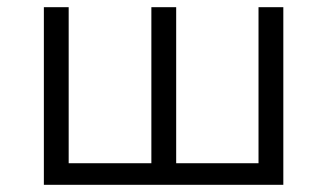

<svg xmlns="http://www.w3.org/2000/svg" viewBox="-20 -514 910 534"><path d="M102 0V-494H171V-60H401V-494H470V-60H699V-494H768V0Z"/></svg>

Font: Nunito Sans 7pt Light
Style: Regular
Weight: 300
Designer: Vernon Adams
Foundry: Vernon Adams
Version: Version 3.101;gftools[0.9.27]